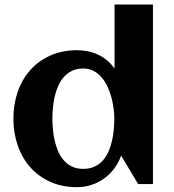

<svg xmlns="http://www.w3.org/2000/svg" viewBox="-20 -791 746 825"><path d="M637.2 0H573.7L500.5 -122.6Q489.7 -91.8 470.9 -66.9Q452.1 -42 427.5 -24.2Q402.8 -6.3 373.3 3.4Q343.8 13.2 311 13.2Q246.6 13.2 195.8 -9.8Q145 -32.7 109.9 -72.5Q74.7 -112.3 56.2 -166Q37.6 -219.7 37.6 -281.2Q37.6 -342.8 56.2 -396.5Q74.7 -450.2 109.9 -489.7Q145 -529.3 195.8 -552.2Q246.6 -575.2 311 -575.2Q360.4 -575.2 401.6 -556.2Q442.9 -537.1 472.2 -496.6V-771.5H637.2ZM471.2 -281.2Q471.2 -300.8 468.3 -324.2Q465.3 -347.7 459 -371.6Q452.6 -395.5 442.4 -418Q432.1 -440.4 417.2 -458Q402.3 -475.6 382.6 -486.1Q362.8 -496.6 337.4 -496.6Q309.6 -496.6 289.1 -486.6Q268.6 -476.6 253.9 -459.7Q239.3 -442.9 229.7 -420.9Q220.2 -398.9 214.8 -375Q209.5 -351.1 207.3 -326.9Q205.1 -302.7 205.1 -281.2Q205.1 -259.8 207.3 -235.6Q209.5 -211.4 214.8 -187.5Q220.2 -163.6 229.7 -141.4Q239.3 -119.1 253.9 -102.3Q268.6 -85.4 289.1 -75.4Q309.6 -65.4 337.4 -65.4Q365.2 -65.4 386.2 -75.2Q407.2 -85 422.1 -101.8Q437 -118.7 446.5 -140.4Q456.1 -162.1 461.4 -186.3Q466.8 -210.4 469 -234.9Q471.2 -259.3 471.2 -281.2Z"/></svg>

Font: Aclonica
Style: Regular
Weight: 400
Designer: Astigmatic (AOETI)
Foundry: Astigmatic (AOETI)
Version: Version 1.000